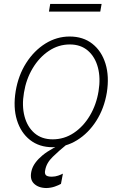

<svg xmlns="http://www.w3.org/2000/svg" viewBox="-20 -740 625 980"><path d="M248.6 11.4Q180.4 11.4 133.3 -25.6Q86.3 -62.5 66.4 -127Q46.5 -191.4 60 -274.5Q73.5 -355.5 113.6 -418.5Q153.8 -481.5 211.6 -517.6Q269.5 -553.6 335.6 -553.6Q404.5 -553.6 451.5 -516.5Q498.6 -479.4 518.5 -414.8Q538.4 -350.1 525.2 -267Q511.7 -186.4 471.6 -123.4Q431.5 -60.4 373.4 -24.5Q315.3 11.4 248.6 11.4ZM248.9 -28.8Q307.5 -28.8 356.5 -61.4Q405.5 -94.1 438.7 -149.9Q471.9 -205.6 483 -274.5Q494 -341.3 479.8 -395.2Q465.6 -449.2 429 -481.2Q392.4 -513.1 336.3 -513.1Q278.4 -513.1 229.2 -480.1Q180 -447.1 146.7 -391.3Q113.3 -335.6 102.3 -267Q90.9 -200.6 105.1 -146.5Q119.3 -92.3 156.1 -60.5Q192.8 -28.8 248.9 -28.8ZM216.3 219.8Q174.4 219.1 151.8 195.5Q129.3 171.9 142.4 126.1Q153.8 88.8 197.1 52.7Q240.4 16.7 333.1 -22.4L317.5 0Q282.3 28.4 249.5 60.2Q216.6 92 210.6 128.9Q207 143.8 213.2 152.7Q219.5 161.6 243.6 161.9Q262.4 161.6 277 156.4Q291.5 151.3 301.1 146.3L291.2 198.5Q279.5 205.3 259.9 212.2Q240.4 219.1 216.3 219.8ZM498.6 -719.8 491.8 -680.8H229.8L236.2 -719.8Z"/></svg>

Font: Inter UI Extra Light
Style: Italic
Weight: 200
Italic angle: -9.39999°
Designer: Rasmus Andersson
Foundry: rsms
Version: 3.2;8d6f07862